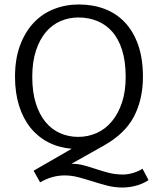

<svg xmlns="http://www.w3.org/2000/svg" viewBox="-20 -658 701 857"><path d="M332 -638Q395 -638 447.5 -618Q500 -598 538 -557.5Q576 -517 597 -456.5Q618 -396 618 -315Q618 -215 578 -138Q538 -61 443 -8L299 73Q329 73 356 80.5Q383 88 410 97Q437 106 466 113.5Q495 121 530 121Q550 121 574 114Q598 107 616 95L643 146Q617 163 586.5 171Q556 179 527 179Q491 179 458.5 170.5Q426 162 394.5 152Q363 142 331.5 133.5Q300 125 268 125Q212 125 159 156L130 104L300 6Q242 1 195.5 -23Q149 -47 116 -88Q83 -129 65 -186.5Q47 -244 47 -315Q47 -394 69 -454Q91 -514 129 -555Q167 -596 219.5 -617Q272 -638 332 -638ZM124 -315Q124 -247 140 -196.5Q156 -146 183.5 -113Q211 -80 248.5 -63.5Q286 -47 329 -47Q373 -47 412 -64.5Q451 -82 479.5 -116.5Q508 -151 524.5 -200.5Q541 -250 541 -315Q541 -384 525 -434.5Q509 -485 480.5 -517Q452 -549 413.5 -564.5Q375 -580 330 -580Q288 -580 250.5 -564Q213 -548 185 -515Q157 -482 140.5 -432Q124 -382 124 -315Z"/></svg>

Font: Mukta Vaani Light
Style: Regular
Weight: 300
Designer: Noopur Datye, Girish Dalvi, Yashodeep Gholap, Pallavi Karambelkar
Foundry: Ek Type
Version: Version 2.538;PS 1.000;hotconv 16.6.51;makeotf.lib2.5.65220;